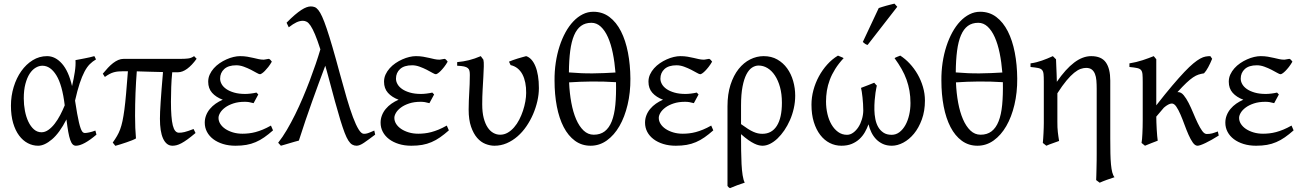

<svg xmlns="http://www.w3.org/2000/svg" viewBox="-20 -772 7025 1037"><path d="M204.1 -57.6Q223.1 -57.6 241.2 -70.3Q259.3 -83 275.4 -103.8Q291.5 -124.5 305.2 -150.6Q318.8 -176.8 329.6 -203.1Q316.4 -313.5 284.4 -365.2Q252.4 -417 209 -417Q190.4 -417 172.4 -406.2Q154.3 -395.5 140.1 -373.8Q126 -352.1 117.2 -318.8Q108.4 -285.6 108.4 -240.7Q108.4 -206.1 114.7 -173.1Q121.1 -140.1 133.3 -114.5Q145.5 -88.9 163.3 -73.2Q181.2 -57.6 204.1 -57.6ZM498.5 -451.2Q480 -440.4 464.8 -425.3Q449.7 -410.2 436.3 -384.8Q422.9 -359.4 410.4 -321.8Q397.9 -284.2 385.3 -228.5Q391.6 -187.5 396.7 -158.7Q401.9 -129.9 406.5 -110.6Q411.1 -91.3 415.3 -79.8Q419.4 -68.4 423.3 -62.7Q427.2 -57.1 431.2 -55.4Q435.1 -53.7 439 -53.7Q446.8 -53.7 462.2 -56.9Q477.5 -60.1 495.1 -66.9Q496.1 -62.5 497.6 -57.6Q499 -52.7 501 -44.9Q467.3 -16.1 439 -0.5Q410.6 15.1 390.1 15.1Q379.9 15.1 372.6 7.8Q365.2 0.5 359.4 -16.1Q353.5 -32.7 348.6 -60.1Q343.8 -87.4 338.9 -127Q301.8 -54.2 261 -19.5Q220.2 15.1 186 15.1Q156.7 15.1 130.1 1.2Q103.5 -12.7 83.3 -39.8Q63 -66.9 51 -107.4Q39.1 -147.9 39.1 -201.2Q39.1 -253.9 54 -302.5Q68.8 -351.1 95 -387.9Q121.1 -424.8 156.7 -446.8Q192.4 -468.8 234.4 -468.8Q278.8 -468.8 314.7 -428.2Q350.6 -387.7 369.1 -307.1L370.1 -311.5Q378.4 -347.2 384 -383.1Q389.6 -418.9 387.7 -447.3Q398.4 -449.2 411.1 -451.7Q423.8 -454.1 437.5 -456.8Q451.2 -459.5 464.4 -462.4Q477.5 -465.3 489.3 -468.8Q493.2 -463.4 494.6 -459Q496.1 -454.6 498.5 -451.2Z M1036.1 -53.7Q1011.2 -32.7 992.7 -19.3Q974.1 -5.9 959.7 1.7Q945.3 9.3 933.8 12.2Q922.4 15.1 911.6 15.1Q894.5 15.1 881.8 4.9Q869.1 -5.4 860.6 -24.2Q852.1 -43 847.9 -69.8Q843.8 -96.7 843.8 -130.4Q843.8 -146 844.7 -168.2Q845.7 -190.4 847.7 -221.2Q849.6 -252 852.8 -291.7Q856 -331.5 860.4 -382.8Q825.7 -383.3 792.2 -384.5Q758.8 -385.7 718.8 -386.7Q714.4 -331.1 711.9 -270Q709.5 -209 709.5 -146.5Q709.5 -111.3 710.7 -81.3Q711.9 -51.3 714.4 -24.4Q707.5 -20 693.6 -14.4Q679.7 -8.8 663.1 -3.2Q646.5 2.4 630.1 7.6Q613.8 12.7 603 15.6Q601.6 13.7 597.9 9.3Q594.2 4.9 591.8 1.7Q589.4 -1.5 588.9 -2Q602.1 -20.5 611.8 -37.1Q621.6 -53.7 628.9 -73.2Q636.2 -92.8 641.6 -118.4Q647 -144 651.9 -180.4Q656.7 -216.8 661.1 -267.3Q665.5 -317.9 670.9 -387.2H646Q630.4 -387.2 618.2 -386Q606 -384.8 594.5 -381.6Q583 -378.4 571.5 -372.3Q560.1 -366.2 546.4 -356.4L535.2 -374Q549.3 -391.1 563 -405.8Q576.7 -420.4 590.6 -431.2Q604.5 -441.9 618.7 -448Q632.8 -454.1 648.4 -454.1H957.5Q978 -454.1 995.6 -456.1Q1013.2 -458 1028.3 -468.8L1042 -454.6Q1016.6 -419.4 991 -400.6Q965.3 -381.8 941.9 -381.8H910.2Q906.2 -342.3 904.8 -301.8Q903.3 -261.2 903.3 -223.1Q903.3 -178.7 905.8 -147Q908.2 -115.2 913.3 -94.7Q918.5 -74.2 926.8 -64.7Q935.1 -55.2 946.3 -55.2Q953.6 -55.2 960.7 -55.9Q967.8 -56.6 976.6 -58.8Q985.4 -61 997.1 -64.9Q1008.8 -68.8 1025.4 -75.2L1036.1 -53.7Z M1448.2 -439Q1439 -422.9 1429 -410.2Q1418.9 -397.5 1410.2 -388.7Q1401.4 -379.9 1394.5 -375.5Q1387.7 -371.1 1384.3 -371.1Q1378.9 -371.1 1365.7 -378.7Q1352.5 -386.2 1335 -395.3Q1317.4 -404.3 1296.6 -411.9Q1275.9 -419.4 1256.3 -419.4Q1213.4 -419.4 1191.2 -399.2Q1168.9 -378.9 1168.9 -347.2Q1168.9 -332 1177.2 -317.4Q1185.5 -302.7 1202.4 -291Q1219.2 -279.3 1244.6 -272Q1270 -264.6 1304.2 -264.6Q1317.4 -264.6 1334 -266.6Q1350.6 -268.6 1365.2 -272L1375 -261.7L1349.6 -214.8Q1335.4 -218.8 1324.7 -220.5Q1314 -222.2 1302.2 -222.2Q1267.1 -222.2 1240.5 -213.4Q1213.9 -204.6 1196 -191.4Q1178.2 -178.2 1169.2 -163.1Q1160.2 -147.9 1160.2 -135.3Q1160.2 -118.2 1169.9 -102.8Q1179.7 -87.4 1197 -75.7Q1214.4 -64 1238 -56.9Q1261.7 -49.8 1289.6 -49.8Q1306.6 -49.8 1324 -51.8Q1341.3 -53.7 1359.9 -58.6Q1378.4 -63.5 1399.2 -72Q1419.9 -80.6 1443.4 -93.8L1454.6 -67.9Q1429.7 -45.9 1407.2 -30.3Q1384.8 -14.6 1360.8 -4.4Q1336.9 5.9 1310.5 10.5Q1284.2 15.1 1252 15.1Q1214.8 15.1 1184.3 5.6Q1153.8 -3.9 1131.8 -20.5Q1109.9 -37.1 1097.9 -59.8Q1085.9 -82.5 1085.9 -109.4Q1085.9 -130.4 1093.3 -149.2Q1100.6 -168 1113.8 -183.8Q1127 -199.7 1144.8 -212.2Q1162.6 -224.6 1183.1 -233.4Q1146.5 -247.1 1125.5 -270.8Q1104.5 -294.4 1104.5 -330.6Q1104.5 -351.6 1112.8 -369.6Q1121.1 -387.7 1134.8 -403.1Q1148.4 -418.5 1166.3 -430.7Q1184.1 -442.9 1203.4 -451.4Q1222.7 -460 1241.5 -464.4Q1260.3 -468.8 1276.4 -468.8Q1297.9 -468.8 1315.4 -465.8Q1333 -462.9 1348.4 -459.2Q1363.8 -455.6 1377.2 -452.6Q1390.6 -449.7 1404.3 -449.7Q1405.8 -449.7 1409.7 -450.4Q1413.6 -451.2 1418.2 -451.9Q1422.9 -452.6 1427 -453.4Q1431.2 -454.1 1432.6 -454.1Q1438 -451.7 1441.2 -447.8Q1444.3 -443.8 1448.2 -439Z M2006.3 -44.9Q1969.7 -17.1 1946 -1Q1922.4 15.1 1905.8 15.1Q1893.1 15.1 1882.3 9Q1871.6 2.9 1861.6 -12.7Q1851.6 -28.3 1841.3 -55.2Q1831.1 -82 1818.1 -124Q1805.2 -166 1789.1 -224.9Q1772.9 -283.7 1752 -362.8Q1748 -377 1744.4 -390.6Q1740.7 -404.3 1736.8 -417Q1718.3 -368.2 1700.7 -320.3Q1683.1 -272.5 1665.5 -223.1Q1647.9 -173.8 1630.1 -121.8Q1612.3 -69.8 1594.2 -12.7Q1584.5 -10.3 1571.5 -6.6Q1558.6 -2.9 1544.9 1.2Q1531.2 5.4 1518.6 9Q1505.9 12.7 1497.1 15.1L1482.4 -1Q1506.3 -31.2 1529.3 -70.3Q1552.2 -109.4 1574 -153.3Q1595.7 -197.3 1615.7 -244.4Q1635.7 -291.5 1653.1 -337.4Q1670.4 -383.3 1685.1 -426.3Q1699.7 -469.2 1710.4 -505.4Q1694.3 -555.7 1681.4 -586.2Q1668.5 -616.7 1657.5 -633.1Q1646.5 -649.4 1636.5 -654.5Q1626.5 -659.7 1616.2 -659.7Q1599.1 -659.7 1581.3 -651.4Q1563.5 -643.1 1539.6 -624.5L1527.8 -649.4Q1552.2 -674.3 1572 -691.2Q1591.8 -708 1607.7 -718.3Q1623.5 -728.5 1636 -732.9Q1648.4 -737.3 1658.7 -737.3Q1669.9 -737.3 1679.7 -733.6Q1689.5 -730 1699.5 -717.5Q1709.5 -705.1 1720.2 -681.4Q1731 -657.7 1744.6 -617.4Q1758.3 -577.1 1775.6 -517.8Q1793 -458.5 1815.4 -375Q1835 -302.7 1852.5 -242.7Q1870.1 -182.6 1886.2 -139.6Q1902.3 -96.7 1917 -73Q1931.6 -49.3 1945.3 -49.3Q1951.2 -49.3 1956.1 -50Q1960.9 -50.8 1967 -52.7Q1973.1 -54.7 1981.2 -58.1Q1989.3 -61.5 2001.5 -66.9L2006.3 -44.9Z M2397.9 -439Q2388.7 -422.9 2378.7 -410.2Q2368.7 -397.5 2359.9 -388.7Q2351.1 -379.9 2344.2 -375.5Q2337.4 -371.1 2334 -371.1Q2328.6 -371.1 2315.4 -378.7Q2302.2 -386.2 2284.7 -395.3Q2267.1 -404.3 2246.3 -411.9Q2225.6 -419.4 2206.1 -419.4Q2163.1 -419.4 2140.9 -399.2Q2118.7 -378.9 2118.7 -347.2Q2118.7 -332 2127 -317.4Q2135.3 -302.7 2152.1 -291Q2168.9 -279.3 2194.3 -272Q2219.7 -264.6 2253.9 -264.6Q2267.1 -264.6 2283.7 -266.6Q2300.3 -268.6 2314.9 -272L2324.7 -261.7L2299.3 -214.8Q2285.2 -218.8 2274.4 -220.5Q2263.7 -222.2 2252 -222.2Q2216.8 -222.2 2190.2 -213.4Q2163.6 -204.6 2145.8 -191.4Q2127.9 -178.2 2118.9 -163.1Q2109.9 -147.9 2109.9 -135.3Q2109.9 -118.2 2119.6 -102.8Q2129.4 -87.4 2146.7 -75.7Q2164.1 -64 2187.7 -56.9Q2211.4 -49.8 2239.3 -49.8Q2256.3 -49.8 2273.7 -51.8Q2291 -53.7 2309.6 -58.6Q2328.1 -63.5 2348.9 -72Q2369.6 -80.6 2393.1 -93.8L2404.3 -67.9Q2379.4 -45.9 2356.9 -30.3Q2334.5 -14.6 2310.5 -4.4Q2286.6 5.9 2260.3 10.5Q2233.9 15.1 2201.7 15.1Q2164.6 15.1 2134 5.6Q2103.5 -3.9 2081.5 -20.5Q2059.6 -37.1 2047.6 -59.8Q2035.6 -82.5 2035.6 -109.4Q2035.6 -130.4 2043 -149.2Q2050.3 -168 2063.5 -183.8Q2076.7 -199.7 2094.5 -212.2Q2112.3 -224.6 2132.8 -233.4Q2096.2 -247.1 2075.2 -270.8Q2054.2 -294.4 2054.2 -330.6Q2054.2 -351.6 2062.5 -369.6Q2070.8 -387.7 2084.5 -403.1Q2098.1 -418.5 2116 -430.7Q2133.8 -442.9 2153.1 -451.4Q2172.4 -460 2191.2 -464.4Q2210 -468.8 2226.1 -468.8Q2247.6 -468.8 2265.1 -465.8Q2282.7 -462.9 2298.1 -459.2Q2313.5 -455.6 2326.9 -452.6Q2340.3 -449.7 2354 -449.7Q2355.5 -449.7 2359.4 -450.4Q2363.3 -451.2 2367.9 -451.9Q2372.6 -452.6 2376.7 -453.4Q2380.9 -454.1 2382.3 -454.1Q2387.7 -451.7 2390.9 -447.8Q2394 -443.8 2397.9 -439Z M2890.6 -296.4Q2890.6 -262.2 2882.3 -225.8Q2874 -189.5 2859.1 -155Q2844.2 -120.6 2823 -89.6Q2801.8 -58.6 2775.1 -35.4Q2748.5 -12.2 2717 1.5Q2685.5 15.1 2650.4 15.1Q2627 15.1 2602.1 5.4Q2577.1 -4.4 2557.1 -27.3Q2537.1 -50.3 2524.2 -87.6Q2511.2 -125 2511.2 -180.2Q2511.2 -206.1 2512.2 -228.3Q2513.2 -250.5 2514.4 -272.5Q2515.6 -294.4 2516.6 -317.4Q2517.6 -340.3 2517.6 -367.2Q2517.6 -380.4 2515.6 -389.4Q2513.7 -398.4 2506.6 -404.3Q2499.5 -410.2 2486.1 -413.1Q2472.7 -416 2449.2 -417V-436.5Q2482.9 -439.5 2513.2 -447Q2543.5 -454.6 2576.7 -468.8L2590.8 -449.7Q2593.8 -437 2593 -413.1Q2592.3 -389.2 2590.6 -357.2Q2588.9 -325.2 2586.7 -287.1Q2584.5 -249 2584.5 -209Q2584.5 -165.5 2592.5 -134.5Q2600.6 -103.5 2614 -83.5Q2627.4 -63.5 2644.8 -54Q2662.1 -44.4 2681.2 -44.4Q2703.1 -44.4 2722.2 -55.4Q2741.2 -66.4 2756.8 -84.5Q2772.5 -102.5 2784.4 -125.7Q2796.4 -148.9 2804.7 -174.1Q2813 -199.2 2817.4 -224.1Q2821.8 -249 2821.8 -270Q2822.3 -299.8 2817.1 -325.2Q2812 -350.6 2801.8 -370.1Q2791.5 -389.6 2775.4 -402.6Q2759.3 -415.5 2737.8 -420.4L2729 -439Q2738.3 -442.9 2750.2 -447.3Q2762.2 -451.7 2775.1 -455.6Q2788.1 -459.5 2800.3 -462.9Q2812.5 -466.3 2821.8 -468.8Q2837.4 -463.9 2850.1 -450Q2862.8 -436 2871.8 -414.1Q2880.9 -392.1 2885.7 -362.5Q2890.6 -333 2890.6 -296.4Z M3174.3 -648.9Q3141.1 -648.9 3118.2 -632.1Q3095.2 -615.2 3080.8 -581.5Q3066.4 -547.9 3059.8 -497.6Q3053.2 -447.3 3052.7 -380.9Q3121.1 -375 3183.1 -375.7Q3245.1 -376.5 3304.2 -380.4Q3299.8 -436 3289.8 -485.1Q3279.8 -534.2 3263.7 -570.6Q3247.6 -606.9 3225.1 -627.9Q3202.6 -648.9 3174.3 -648.9ZM3187 -44.4Q3222.2 -44.4 3246.1 -62.7Q3270 -81.1 3284.2 -116.9Q3298.3 -152.8 3303.5 -205.8Q3308.6 -258.8 3307.1 -328.1Q3275.4 -330.1 3242.4 -331.1Q3209.5 -332 3177 -331.8Q3144.5 -331.5 3113 -330.3Q3081.5 -329.1 3053.7 -327.1Q3056.2 -269 3065.7 -217.5Q3075.2 -166 3091.8 -127.7Q3108.4 -89.4 3132.1 -66.9Q3155.8 -44.4 3187 -44.4ZM3384.8 -347.2Q3385.3 -272 3369.6 -206.1Q3354 -140.1 3325.7 -91.1Q3297.4 -42 3257.6 -13.4Q3217.8 15.1 3169.9 15.1Q3122.1 15.1 3085.4 -11.7Q3048.8 -38.6 3024.4 -85.7Q3000 -132.8 2987.5 -197.3Q2975.1 -261.7 2975.1 -336.9Q2974.6 -386.7 2981.7 -433.8Q2988.8 -481 3002.2 -522.2Q3015.6 -563.5 3034.4 -597.7Q3053.2 -631.8 3076.7 -656.5Q3100.1 -681.2 3127.2 -694.8Q3154.3 -708.5 3184.6 -708.5Q3234.4 -708.5 3271.7 -680.2Q3309.1 -651.9 3334 -602.8Q3358.9 -553.7 3371.6 -488Q3384.3 -422.4 3384.8 -347.2Z M3826.2 -439Q3816.9 -422.9 3806.9 -410.2Q3796.9 -397.5 3788.1 -388.7Q3779.3 -379.9 3772.5 -375.5Q3765.6 -371.1 3762.2 -371.1Q3756.8 -371.1 3743.7 -378.7Q3730.5 -386.2 3712.9 -395.3Q3695.3 -404.3 3674.6 -411.9Q3653.8 -419.4 3634.3 -419.4Q3591.3 -419.4 3569.1 -399.2Q3546.9 -378.9 3546.9 -347.2Q3546.9 -332 3555.2 -317.4Q3563.5 -302.7 3580.3 -291Q3597.2 -279.3 3622.6 -272Q3647.9 -264.6 3682.1 -264.6Q3695.3 -264.6 3711.9 -266.6Q3728.5 -268.6 3743.2 -272L3752.9 -261.7L3727.5 -214.8Q3713.4 -218.8 3702.6 -220.5Q3691.9 -222.2 3680.2 -222.2Q3645 -222.2 3618.4 -213.4Q3591.8 -204.6 3574 -191.4Q3556.2 -178.2 3547.1 -163.1Q3538.1 -147.9 3538.1 -135.3Q3538.1 -118.2 3547.9 -102.8Q3557.6 -87.4 3575 -75.7Q3592.3 -64 3616 -56.9Q3639.6 -49.8 3667.5 -49.8Q3684.6 -49.8 3701.9 -51.8Q3719.2 -53.7 3737.8 -58.6Q3756.3 -63.5 3777.1 -72Q3797.9 -80.6 3821.3 -93.8L3832.5 -67.9Q3807.6 -45.9 3785.2 -30.3Q3762.7 -14.6 3738.8 -4.4Q3714.8 5.9 3688.5 10.5Q3662.1 15.1 3629.9 15.1Q3592.8 15.1 3562.3 5.6Q3531.7 -3.9 3509.8 -20.5Q3487.8 -37.1 3475.8 -59.8Q3463.9 -82.5 3463.9 -109.4Q3463.9 -130.4 3471.2 -149.2Q3478.5 -168 3491.7 -183.8Q3504.9 -199.7 3522.7 -212.2Q3540.5 -224.6 3561 -233.4Q3524.4 -247.1 3503.4 -270.8Q3482.4 -294.4 3482.4 -330.6Q3482.4 -351.6 3490.7 -369.6Q3499 -387.7 3512.7 -403.1Q3526.4 -418.5 3544.2 -430.7Q3562 -442.9 3581.3 -451.4Q3600.6 -460 3619.4 -464.4Q3638.2 -468.8 3654.3 -468.8Q3675.8 -468.8 3693.4 -465.8Q3710.9 -462.9 3726.3 -459.2Q3741.7 -455.6 3755.1 -452.6Q3768.6 -449.7 3782.2 -449.7Q3783.7 -449.7 3787.6 -450.4Q3791.5 -451.2 3796.1 -451.9Q3800.8 -452.6 3804.9 -453.4Q3809.1 -454.1 3810.5 -454.1Q3815.9 -451.7 3819.1 -447.8Q3822.3 -443.8 3826.2 -439Z M3982.4 -101.6Q4003.9 -85.9 4019.8 -75.9Q4035.6 -65.9 4048.8 -60.1Q4062 -54.2 4073.5 -51.8Q4085 -49.3 4097.7 -49.3Q4148.4 -49.3 4175.8 -92.5Q4203.1 -135.7 4203.1 -217.3Q4203.1 -264.2 4192.9 -301.3Q4182.6 -338.4 4165.3 -364.5Q4147.9 -390.6 4125.2 -404.3Q4102.5 -418 4077.1 -418Q4059.1 -418 4042 -407Q4024.9 -396 4011.7 -370.8Q3998.5 -345.7 3990.5 -304.4Q3982.4 -263.2 3982.4 -203.1ZM4274.9 -255.4Q4274.9 -220.7 4267.3 -187Q4259.8 -153.3 4246.6 -123.3Q4233.4 -93.3 4216.1 -67.9Q4198.7 -42.5 4179.2 -23.9Q4159.7 -5.4 4138.9 4.9Q4118.2 15.1 4098.6 15.1Q4089.8 15.1 4078.9 12.7Q4067.9 10.3 4053.7 3.4Q4039.6 -3.4 4022 -15.6Q4004.4 -27.8 3982.4 -47.4V-34.7Q3982.4 2.4 3982.9 41Q3983.4 79.6 3985.1 113.8Q3986.8 147.9 3991 174.6Q3995.1 201.2 4002.4 214.4Q3980 221.7 3961.7 228.5Q3943.4 235.4 3922.9 244.1Q3917.5 241.7 3915.3 239.3Q3913.1 236.8 3909.2 232.4V-197.8Q3909.2 -263.7 3925.5 -314.2Q3941.9 -364.7 3969.2 -399.2Q3996.6 -433.6 4031.7 -451.2Q4066.9 -468.8 4104.5 -468.8Q4146.5 -468.8 4178.2 -450.7Q4210 -432.6 4231.4 -402.8Q4252.9 -373 4263.9 -334.5Q4274.9 -295.9 4274.9 -255.4Z M4975.6 -229Q4975.6 -172.4 4959 -127Q4942.4 -81.5 4916.5 -50Q4890.6 -18.6 4858.9 -1.7Q4827.1 15.1 4796.9 15.1Q4769.5 15.1 4748.3 5.4Q4727.1 -4.4 4711.7 -20.5Q4696.3 -36.6 4686.3 -57.4Q4676.3 -78.1 4670.9 -100.6Q4663.1 -79.1 4651.4 -58.3Q4639.6 -37.6 4622.1 -21.2Q4604.5 -4.9 4580.6 5.1Q4556.6 15.1 4524.4 15.1Q4490.7 15.1 4461.4 0.2Q4432.1 -14.6 4410.2 -43.2Q4388.2 -71.8 4375.5 -112.8Q4362.8 -153.8 4362.8 -206.5Q4362.8 -246.1 4373.3 -285.2Q4383.8 -324.2 4402.8 -359.4Q4421.9 -394.5 4448 -423.6Q4474.1 -452.6 4505.9 -471.7Q4507.8 -470.7 4512.2 -469Q4516.6 -467.3 4521.2 -465.3Q4525.9 -463.4 4530.3 -461.4Q4534.7 -459.5 4536.6 -458Q4509.3 -428.7 4491 -399.4Q4472.7 -370.1 4461.7 -340.8Q4450.7 -311.5 4446 -282.2Q4441.4 -252.9 4441.4 -223.6Q4441.4 -189 4449 -156.5Q4456.5 -124 4471.2 -99.1Q4485.8 -74.2 4506.8 -59.1Q4527.8 -43.9 4554.7 -43.9Q4572.3 -43.9 4588.1 -55.4Q4604 -66.9 4616 -85.2Q4627.9 -103.5 4635 -127Q4642.1 -150.4 4642.6 -174.3Q4642.6 -192.4 4641.4 -210.9Q4640.1 -229.5 4638.4 -246.3Q4636.7 -263.2 4634.5 -276.6Q4632.3 -290 4630.4 -297.4Q4651.4 -305.2 4668.7 -312Q4686 -318.8 4701.7 -325.2Q4705.6 -320.3 4710.7 -314.9Q4715.8 -309.6 4715.8 -309.6Q4715.8 -309.6 4713.6 -299.6Q4711.4 -289.6 4708.7 -271.7Q4706.1 -253.9 4704.1 -229.7Q4702.1 -205.6 4702.6 -177.2Q4703.1 -152.8 4707.8 -128.9Q4712.4 -105 4723.1 -86.2Q4733.9 -67.4 4751.5 -55.7Q4769 -43.9 4795.9 -43.9Q4819.3 -43.9 4838.1 -58.3Q4856.9 -72.8 4870.1 -96.4Q4883.3 -120.1 4890.4 -151.1Q4897.5 -182.1 4897.5 -215.3Q4897.5 -250.5 4892.1 -281.5Q4886.7 -312.5 4876.2 -341.8Q4865.7 -371.1 4849.6 -399.4Q4833.5 -427.7 4811.5 -458Q4813.5 -459.5 4817.9 -461.7Q4822.3 -463.9 4826.9 -465.6Q4831.5 -467.3 4835.7 -469Q4839.8 -470.7 4842.3 -471.7Q4869.1 -454.6 4893.3 -428.7Q4917.5 -402.8 4935.8 -371.1Q4954.1 -339.4 4964.8 -303Q4975.6 -266.6 4975.6 -229ZM4666 -529.3Q4662.1 -530.3 4659.2 -531.5Q4656.2 -532.7 4653.3 -534.7Q4650.4 -536.6 4647.5 -539.1Q4644.5 -541.5 4640.1 -545.4L4726.1 -728.5Q4733.9 -731.4 4744.6 -734.6Q4755.4 -737.8 4767.1 -741.2Q4778.8 -744.6 4790.3 -747.3Q4801.8 -750 4811 -752.4L4826.2 -735.4Z M5263.7 -648.9Q5230.5 -648.9 5207.5 -632.1Q5184.6 -615.2 5170.2 -581.5Q5155.8 -547.9 5149.2 -497.6Q5142.6 -447.3 5142.1 -380.9Q5210.4 -375 5272.5 -375.7Q5334.5 -376.5 5393.6 -380.4Q5389.2 -436 5379.2 -485.1Q5369.1 -534.2 5353 -570.6Q5336.9 -606.9 5314.5 -627.9Q5292 -648.9 5263.7 -648.9ZM5276.4 -44.4Q5311.5 -44.4 5335.4 -62.7Q5359.4 -81.1 5373.5 -116.9Q5387.7 -152.8 5392.8 -205.8Q5397.9 -258.8 5396.5 -328.1Q5364.7 -330.1 5331.8 -331.1Q5298.8 -332 5266.4 -331.8Q5233.9 -331.5 5202.4 -330.3Q5170.9 -329.1 5143.1 -327.1Q5145.5 -269 5155 -217.5Q5164.6 -166 5181.2 -127.7Q5197.8 -89.4 5221.4 -66.9Q5245.1 -44.4 5276.4 -44.4ZM5474.1 -347.2Q5474.6 -272 5459 -206.1Q5443.4 -140.1 5415 -91.1Q5386.7 -42 5346.9 -13.4Q5307.1 15.1 5259.3 15.1Q5211.4 15.1 5174.8 -11.7Q5138.2 -38.6 5113.8 -85.7Q5089.4 -132.8 5076.9 -197.3Q5064.5 -261.7 5064.5 -336.9Q5064 -386.7 5071 -433.8Q5078.1 -481 5091.6 -522.2Q5105 -563.5 5123.8 -597.7Q5142.6 -631.8 5166 -656.5Q5189.5 -681.2 5216.6 -694.8Q5243.7 -708.5 5273.9 -708.5Q5323.7 -708.5 5361.1 -680.2Q5398.4 -651.9 5423.3 -602.8Q5448.2 -553.7 5460.9 -488Q5473.6 -422.4 5474.1 -347.2Z M5873.5 -468.8Q5928.7 -468.8 5952.6 -435.1Q5976.6 -401.4 5976.6 -336.9V-23.9Q5976.6 21 5977.3 55.7Q5978 90.3 5980.5 116Q5982.9 141.6 5987.3 158.7Q5991.7 175.8 5999.5 185.1Q5978.5 191.9 5957.5 199.5Q5936.5 207 5919.4 214.8L5900.4 200.7Q5900.9 190.9 5901.4 173.1Q5901.9 155.3 5902.3 134.8Q5902.8 114.3 5903.1 94Q5903.3 73.7 5903.3 59.6V-293Q5903.3 -316.9 5901.6 -337.4Q5899.9 -357.9 5893.8 -373Q5887.7 -388.2 5876.5 -396.7Q5865.2 -405.3 5846.2 -405.3Q5832 -405.3 5816.2 -399.7Q5800.3 -394 5781.5 -378.9Q5762.7 -363.8 5740.2 -336.9Q5717.8 -310.1 5690.9 -268.1V-115.2Q5690.9 -98.1 5691.4 -84.5Q5691.9 -70.8 5693.4 -58.6Q5694.8 -46.4 5696.5 -34.7Q5698.2 -22.9 5700.2 -10.7Q5683.6 -4.4 5666.3 1.5Q5648.9 7.3 5631.3 15.1L5612.3 0Q5613.3 -9.8 5614.3 -23.7Q5615.2 -37.6 5616 -52.5Q5616.7 -67.4 5617.2 -81.8Q5617.7 -96.2 5617.7 -107.4V-332.5Q5617.7 -357.9 5616.2 -372.3Q5614.7 -386.7 5607.9 -394.3Q5601.1 -401.9 5586.7 -404.8Q5572.3 -407.7 5545.9 -410.2V-429.7Q5563.5 -432.1 5578.4 -436Q5593.3 -439.9 5607.4 -444.8Q5621.6 -449.7 5636 -455.6Q5650.4 -461.4 5666.5 -468.8L5683.6 -451.7Q5683.6 -450.7 5684.1 -439Q5684.6 -427.2 5685.3 -408.9Q5686 -390.6 5686.8 -373Q5687.5 -355.5 5687.7 -342.8Q5688 -330.1 5688 -330.1Q5735.8 -399.4 5781.7 -434.1Q5827.6 -468.8 5873.5 -468.8Z M6562.5 -40Q6542.5 -27.3 6524.7 -17.3Q6506.8 -7.3 6491.7 0Q6476.6 7.3 6465.3 11.2Q6454.1 15.1 6447.8 15.1Q6434.6 15.1 6422.6 -1.7Q6410.6 -18.6 6399.4 -43.9Q6388.2 -69.3 6377.4 -98.9Q6366.7 -128.4 6355.7 -153.8Q6344.7 -179.2 6333.3 -196Q6321.8 -212.9 6309.1 -212.9Q6300.3 -212.9 6289.1 -206.8Q6277.8 -200.7 6266.1 -190.4Q6247.1 -167.5 6225.1 -142.1Q6225.1 -127.9 6225.8 -109.6Q6226.6 -91.3 6227.5 -72.8Q6228.5 -54.2 6230 -38.1Q6231.4 -22 6232.9 -12.2Q6226.6 -9.8 6217.8 -6.3Q6209 -2.9 6199.5 0.7Q6189.9 4.4 6180.7 8.3Q6171.4 12.2 6164.1 15.1L6145.5 0Q6147 -7.8 6148.2 -20.8Q6149.4 -33.7 6150.1 -49.8Q6150.9 -65.9 6151.4 -84.7Q6151.9 -103.5 6151.9 -123V-328.6Q6151.9 -355.5 6150.6 -370.6Q6149.4 -385.7 6142.8 -393.6Q6136.2 -401.4 6121.6 -404.5Q6106.9 -407.7 6080.1 -410.2V-429.7Q6098.1 -432.6 6116.5 -437Q6134.8 -441.4 6151.9 -447Q6168.9 -452.6 6184.1 -458.3Q6199.2 -463.9 6211.4 -468.8L6225.1 -452.1V-203.1Q6273.9 -265.6 6311.3 -309.6Q6348.6 -353.5 6376.7 -383.1Q6404.8 -412.6 6425.5 -429.7Q6446.3 -446.8 6462.4 -455.6Q6478.5 -464.4 6491.5 -466.6Q6504.4 -468.8 6517.1 -468.8Q6517.6 -468.3 6519.8 -464.8Q6522 -461.4 6524.7 -457.8Q6527.3 -454.1 6526.9 -454.6Q6517.1 -430.2 6505.6 -408.9Q6494.1 -387.7 6482.9 -376Q6466.8 -373.5 6453.1 -369.1Q6439.5 -364.7 6423.6 -354Q6407.7 -343.3 6387.7 -324.5Q6367.7 -305.7 6339.4 -274.4H6343.8Q6359.4 -274.4 6373.3 -257.6Q6387.2 -240.7 6399.9 -215.8Q6412.6 -190.9 6424.8 -161.4Q6437 -131.8 6449 -106.9Q6460.9 -82 6472.9 -65.2Q6484.9 -48.3 6497.6 -48.3Q6505.9 -48.3 6512.7 -49.1Q6519.5 -49.8 6526.4 -51.5Q6533.2 -53.2 6540.5 -55.9Q6547.9 -58.6 6557.6 -62Q6558.6 -56.6 6560.1 -50.8Q6561.5 -44.9 6562.5 -40Z M6960.4 -439Q6951.2 -422.9 6941.2 -410.2Q6931.2 -397.5 6922.4 -388.7Q6913.6 -379.9 6906.7 -375.5Q6899.9 -371.1 6896.5 -371.1Q6891.1 -371.1 6877.9 -378.7Q6864.7 -386.2 6847.2 -395.3Q6829.6 -404.3 6808.8 -411.9Q6788.1 -419.4 6768.6 -419.4Q6725.6 -419.4 6703.4 -399.2Q6681.2 -378.9 6681.2 -347.2Q6681.2 -332 6689.5 -317.4Q6697.8 -302.7 6714.6 -291Q6731.4 -279.3 6756.8 -272Q6782.2 -264.6 6816.4 -264.6Q6829.6 -264.6 6846.2 -266.6Q6862.8 -268.6 6877.4 -272L6887.2 -261.7L6861.8 -214.8Q6847.7 -218.8 6836.9 -220.5Q6826.2 -222.2 6814.5 -222.2Q6779.3 -222.2 6752.7 -213.4Q6726.1 -204.6 6708.3 -191.4Q6690.4 -178.2 6681.4 -163.1Q6672.4 -147.9 6672.4 -135.3Q6672.4 -118.2 6682.1 -102.8Q6691.9 -87.4 6709.2 -75.7Q6726.6 -64 6750.2 -56.9Q6773.9 -49.8 6801.8 -49.8Q6818.8 -49.8 6836.2 -51.8Q6853.5 -53.7 6872.1 -58.6Q6890.6 -63.5 6911.4 -72Q6932.1 -80.6 6955.6 -93.8L6966.8 -67.9Q6941.9 -45.9 6919.4 -30.3Q6897 -14.6 6873 -4.4Q6849.1 5.9 6822.8 10.5Q6796.4 15.1 6764.2 15.1Q6727.1 15.1 6696.5 5.6Q6666 -3.9 6644 -20.5Q6622.1 -37.1 6610.1 -59.8Q6598.1 -82.5 6598.1 -109.4Q6598.1 -130.4 6605.5 -149.2Q6612.8 -168 6626 -183.8Q6639.2 -199.7 6657 -212.2Q6674.8 -224.6 6695.3 -233.4Q6658.7 -247.1 6637.7 -270.8Q6616.7 -294.4 6616.7 -330.6Q6616.7 -351.6 6625 -369.6Q6633.3 -387.7 6647 -403.1Q6660.6 -418.5 6678.5 -430.7Q6696.3 -442.9 6715.6 -451.4Q6734.9 -460 6753.7 -464.4Q6772.5 -468.8 6788.6 -468.8Q6810.1 -468.8 6827.6 -465.8Q6845.2 -462.9 6860.6 -459.2Q6876 -455.6 6889.4 -452.6Q6902.8 -449.7 6916.5 -449.7Q6918 -449.7 6921.9 -450.4Q6925.8 -451.2 6930.4 -451.9Q6935.1 -452.6 6939.2 -453.4Q6943.4 -454.1 6944.8 -454.1Q6950.2 -451.7 6953.4 -447.8Q6956.5 -443.8 6960.4 -439Z"/></svg>

Font: Gentium
Style: Regular
Weight: 400
Designer: J. Victor Gaultney
Version: Version 1.03; 2011; OFL 1.1 release